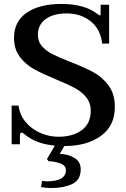

<svg xmlns="http://www.w3.org/2000/svg" viewBox="-20 -730 641 973"><path d="M306 10 283 50Q321 50 355 69Q389 88 389 128Q389 183 345 203Q301 223 240 223Q216 223 188 218L193 187Q209 189 216 189Q314 189 314 132Q314 108 283.5 97.5Q253 87 226 87L218 76L258 8Q161 -1 104 -50Q95 -58 89 -58Q81 -58 81 -41V1H39V-195H74Q80 -147 110.5 -111Q141 -75 185 -56Q229 -37 276 -37Q350 -37 395 -71Q440 -105 440 -169Q440 -209 416.5 -237.5Q393 -266 358.5 -284.5Q324 -303 263 -328Q195 -356 152.5 -379.5Q110 -403 80.5 -442Q51 -481 51 -538Q51 -622 116 -666Q181 -710 291 -710Q407 -710 473 -660Q483 -652 485 -652Q490 -652 490 -659V-706H533V-509H498Q489 -583 439 -622.5Q389 -662 318 -662Q250 -662 211 -633Q172 -604 172 -554Q172 -519 193.5 -495Q215 -471 247 -455Q279 -439 335 -417Q407 -389 452.5 -364.5Q498 -340 530 -297Q562 -254 562 -188Q562 -92 491 -41Q420 10 307 10Z"/></svg>

Font: Taviraj Medium
Style: Regular
Weight: 500
Designer: Katatrad Team
Foundry: CadsonDemak
Version: Version 1.030